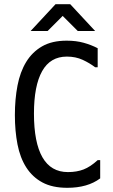

<svg xmlns="http://www.w3.org/2000/svg" viewBox="-20 -900 540 916"><path d="M458 -136V-49Q398 -4 301 -4Q230 -4 182.5 -29.5Q135 -55 105.5 -101Q76 -147 63.5 -211Q51 -275 51 -351Q51 -427 63.5 -492Q76 -557 105 -604.5Q134 -652 181 -679Q228 -706 298 -706Q343 -706 379 -696Q415 -686 446 -670V-579H434Q408 -599 374.5 -614.5Q341 -630 299 -630Q220 -630 181 -560.5Q142 -491 142 -358Q142 -220 182.5 -149.5Q223 -79 304 -79Q346 -79 378.5 -91.5Q411 -104 446 -136ZM315 -880 434 -752H351L279 -824L207 -752H126L245 -880Z"/></svg>

Font: D2Coding
Style: Regular
Weight: 400
Monospace: yes
Designer: Yong-Rak Park; Jeong-Hwan Yoon; Sang-Min Lee;
Foundry: NHN Corporation
Version: Version 1.3.2; Build 20180524